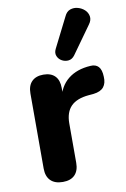

<svg xmlns="http://www.w3.org/2000/svg" viewBox="-88 -832 589 894"><g transform="rotate(-10 206.0 -385.0)"><path d="M136 9Q98 9 78 -11Q58 -31 58 -68V-423Q58 -460 77.5 -479.5Q97 -499 132 -499Q168 -499 187 -479.5Q206 -460 206 -423V-371H196Q208 -431 249 -464Q290 -497 355 -501Q380 -503 393.5 -488.5Q407 -474 408 -441Q410 -410 395.5 -392Q381 -374 347 -370L324 -368Q267 -363 239.5 -335Q212 -307 212 -254V-68Q212 -31 192.5 -11Q173 9 136 9ZM289 -562Q277 -546 260.5 -544Q244 -542 229 -550Q214 -558 207.5 -573.5Q201 -589 210 -607L281 -748Q291 -770 308.5 -776Q326 -782 344.5 -777Q363 -772 376.5 -759.5Q390 -747 393 -729Q396 -711 382 -692Z"/></g></svg>

Font: Nunito ExtraLight ExtraBold
Style: Regular
Weight: 800
Version: Version 3.602